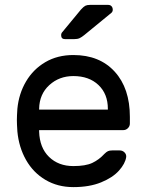

<svg xmlns="http://www.w3.org/2000/svg" viewBox="-20 -755 597 785"><path d="M511 -277V-250Q511 -239 503 -231Q495 -223 484 -223H140V-217Q142 -151 180.5 -113.5Q219 -76 280 -76Q330 -76 357.5 -89Q385 -102 407 -126Q415 -134 421.5 -137Q428 -140 439 -140H469Q481 -140 489 -132Q497 -124 496 -113Q492 -86 466.5 -57.5Q441 -29 393.5 -9.5Q346 10 280 10Q216 10 166 -19.5Q116 -49 86.5 -101Q57 -153 51 -218Q49 -248 49 -264Q49 -280 51 -310Q57 -372 86.5 -422Q116 -472 165.5 -501Q215 -530 280 -530Q387 -530 449 -462Q511 -394 511 -277ZM421 -307V-310Q421 -371 382.5 -407.5Q344 -444 280 -444Q222 -444 181.5 -407Q141 -370 140 -310V-307ZM348 -735H422Q431 -735 436 -729.5Q441 -724 441 -715Q441 -708 436 -703L325 -612Q314 -603 305.5 -599Q297 -595 283 -595H246Q230 -595 230 -611Q230 -619 235 -624L311 -716Q322 -728 329 -731.5Q336 -735 348 -735Z"/></svg>

Font: Rubik
Style: Regular
Weight: 400
Designer: Hubert & Fischer
Foundry: Hubert & Fischer
Version: Version 1.100